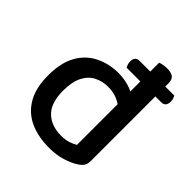

<svg xmlns="http://www.w3.org/2000/svg" viewBox="-186 -792 933 933"><g transform="rotate(45 280.5 -325.5)"><path d="M526 -528H288Q285 -534 282 -542.5Q279 -551 279 -562Q279 -596 310 -596H548Q551 -591 554 -582.5Q557 -574 557 -564Q557 -528 526 -528ZM383 -92V-417H486V-84Q486 -63 477 -50Q468 -37 448 -25Q426 -11 387 1.5Q348 14 297 14Q221 14 164.5 -12Q108 -38 76.5 -92.5Q45 -147 45 -232Q45 -319 76 -374Q107 -429 161 -455.5Q215 -482 279 -482Q317 -482 350 -472Q383 -462 402 -447V-357Q384 -374 356 -386.5Q328 -399 291 -399Q252 -399 219.5 -382.5Q187 -366 168 -329Q149 -292 149 -231Q149 -147 189 -108Q229 -69 296 -69Q327 -69 347.5 -76Q368 -83 383 -92ZM486 -394H383V-657Q390 -660 403 -662.5Q416 -665 430 -665Q459 -665 472.5 -654.5Q486 -644 486 -618Z"/></g></svg>

Font: Baloo Bhaijaan 2 Medium
Style: Regular
Weight: 500
Designer: Sanskriti Dholi, Noopur Datye and Ek Type
Foundry: Ek Type
Version: Version 1.701